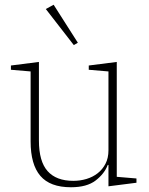

<svg xmlns="http://www.w3.org/2000/svg" viewBox="-20 -777 626 809"><path d="M279 12Q191 12 150 -36Q109 -84 109 -181V-476L26 -483V-501L144 -516V-185Q144 -97 180.5 -56Q217 -15 289 -15Q318 -15 344.5 -23Q371 -31 391.5 -47Q412 -63 424.5 -87Q437 -111 437 -144V-476L354 -483V-501L472 -516V-32L555 -25V-7L437 8V-82H434Q420 -45 383 -16.5Q346 12 279 12ZM173 -739 206 -757 308 -597 291 -587Z"/></svg>

Font: IBM Plex Serif ExtLt
Style: Regular
Weight: 200
Designer: Mike Abbink, Paul van der Laan, Pieter van Rosmalen
Foundry: Bold Monday
Version: Version 3.001